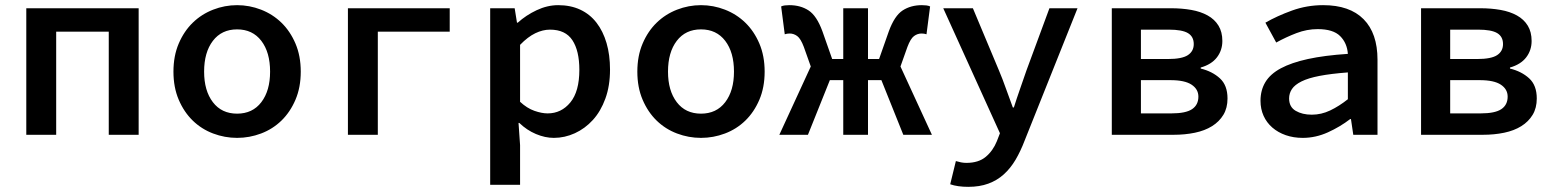

<svg xmlns="http://www.w3.org/2000/svg" viewBox="-20 -523 6040 745"><path d="M82 0V-491H518V0H402V-400H198V0Z M900 12Q852 12 807 -5Q762 -22 728 -55Q694 -88 673.5 -136Q653 -184 653 -245Q653 -306 673.5 -354Q694 -402 728 -435Q762 -468 807 -485.5Q852 -503 900 -503Q948 -503 993 -485.5Q1038 -468 1072 -435Q1106 -402 1126.5 -354Q1147 -306 1147 -245Q1147 -184 1126.5 -136Q1106 -88 1072 -55Q1038 -22 993 -5Q948 12 900 12ZM900 -82Q960 -82 994 -126.5Q1028 -171 1028 -245Q1028 -320 994 -364.5Q960 -409 900 -409Q840 -409 806 -364.5Q772 -320 772 -245Q772 -171 806 -126.5Q840 -82 900 -82Z M1330 0V-491H1725V-400H1446V0Z M1882 194V-491H1977L1986 -435H1989Q2021 -464 2062.5 -483.5Q2104 -503 2146 -503Q2194 -503 2231.5 -485.5Q2269 -468 2294.5 -435Q2320 -402 2333.5 -356Q2347 -310 2347 -253Q2347 -190 2329 -140.5Q2311 -91 2280.5 -57.5Q2250 -24 2210.5 -6Q2171 12 2129 12Q2095 12 2059.5 -3Q2024 -18 1995 -46H1992L1998 40V194ZM2105 -83Q2158 -83 2193 -125.5Q2228 -168 2228 -252Q2228 -326 2201 -367Q2174 -408 2114 -408Q2086 -408 2057 -394Q2028 -380 1998 -349V-128Q2025 -103 2053.5 -93Q2082 -83 2105 -83Z M2700 12Q2652 12 2607 -5Q2562 -22 2528 -55Q2494 -88 2473.5 -136Q2453 -184 2453 -245Q2453 -306 2473.5 -354Q2494 -402 2528 -435Q2562 -468 2607 -485.5Q2652 -503 2700 -503Q2748 -503 2793 -485.5Q2838 -468 2872 -435Q2906 -402 2926.5 -354Q2947 -306 2947 -245Q2947 -184 2926.5 -136Q2906 -88 2872 -55Q2838 -22 2793 -5Q2748 12 2700 12ZM2700 -82Q2760 -82 2794 -126.5Q2828 -171 2828 -245Q2828 -320 2794 -364.5Q2760 -409 2700 -409Q2640 -409 2606 -364.5Q2572 -320 2572 -245Q2572 -171 2606 -126.5Q2640 -82 2700 -82Z M3004 0 3126 -265 3099 -341Q3087 -373 3073.5 -383Q3060 -393 3044 -393Q3034 -393 3025 -390L3011 -498Q3017 -501 3025.5 -502Q3034 -503 3043 -503Q3086 -503 3117.5 -482.5Q3149 -462 3171 -402L3209 -294H3252V-491H3348V-294H3391L3429 -402Q3451 -462 3482.5 -482.5Q3514 -503 3557 -503Q3566 -503 3574.5 -502Q3583 -501 3589 -498L3575 -390Q3566 -393 3556 -393Q3540 -393 3526.5 -383Q3513 -373 3501 -341L3474 -265L3596 0H3485L3400 -212H3348V0H3252V-212H3200L3115 0Z M3737 202Q3717 202 3699 199.5Q3681 197 3667 192L3689 102Q3699 105 3709 107Q3719 109 3730 109Q3777 109 3805 85.5Q3833 62 3848 25L3860 -6L3640 -491H3755L3856 -250Q3870 -217 3883 -180Q3896 -143 3910 -106H3914Q3925 -141 3938 -178Q3951 -215 3963 -250L4052 -491H4161L3956 22Q3940 64 3920.5 97Q3901 130 3875 153.5Q3849 177 3815 189.5Q3781 202 3737 202Z M4294 0V-491H4523Q4566 -491 4602.5 -484.5Q4639 -478 4666 -463Q4693 -448 4708 -423.5Q4723 -399 4723 -364Q4723 -328 4702 -300.5Q4681 -273 4639 -261V-257Q4684 -246 4713.5 -219Q4743 -192 4743 -141Q4743 -104 4727 -77.5Q4711 -51 4683 -33.5Q4655 -16 4616.5 -8Q4578 0 4534 0ZM4407 -294H4512Q4566 -294 4589 -309Q4612 -324 4612 -352Q4612 -381 4589.5 -394.5Q4567 -408 4515 -408H4407ZM4407 -83H4525Q4581 -83 4605.5 -99.5Q4630 -116 4630 -148Q4630 -177 4603.5 -194.5Q4577 -212 4522 -212H4407Z M5035 12Q4999 12 4969 1.5Q4939 -9 4917 -28Q4895 -47 4883 -73.5Q4871 -100 4871 -132Q4871 -173 4890 -204.5Q4909 -236 4950 -258Q4991 -280 5055 -294Q5119 -308 5210 -314Q5207 -356 5180 -383Q5153 -410 5093 -410Q5051 -410 5010.5 -394.5Q4970 -379 4932 -358L4890 -435Q4935 -461 4993 -482Q5051 -503 5114 -503Q5217 -503 5271 -448.5Q5325 -394 5325 -291V0H5231L5222 -61H5219Q5180 -31 5132.5 -9.5Q5085 12 5035 12ZM5070 -78Q5107 -78 5141.5 -94.5Q5176 -111 5210 -138V-242Q5144 -237 5100 -228.5Q5056 -220 5030 -207Q5004 -194 4993 -177.5Q4982 -161 4982 -141Q4982 -108 5007.5 -93Q5033 -78 5070 -78Z M5494 0V-491H5723Q5766 -491 5802.5 -484.5Q5839 -478 5866 -463Q5893 -448 5908 -423.5Q5923 -399 5923 -364Q5923 -328 5902 -300.5Q5881 -273 5839 -261V-257Q5884 -246 5913.5 -219Q5943 -192 5943 -141Q5943 -104 5927 -77.5Q5911 -51 5883 -33.5Q5855 -16 5816.5 -8Q5778 0 5734 0ZM5607 -294H5712Q5766 -294 5789 -309Q5812 -324 5812 -352Q5812 -381 5789.5 -394.5Q5767 -408 5715 -408H5607ZM5607 -83H5725Q5781 -83 5805.5 -99.5Q5830 -116 5830 -148Q5830 -177 5803.5 -194.5Q5777 -212 5722 -212H5607Z"/></svg>

Font: Source Code Pro Semibold
Style: Regular
Weight: 600
Monospace: yes
Designer: Paul D. Hunt, Teo Tuominen
Foundry: Adobe Systems Incorporated
Version: Version 2.030;PS 1.000;hotconv 16.6.51;makeotf.lib2.5.65220